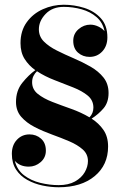

<svg xmlns="http://www.w3.org/2000/svg" viewBox="-20 -780 516 810"><path d="M436 -162Q436 -84 379.5 -37Q323 10 227.5 10Q194.5 10 159.8 2.8Q125 -4.5 95.5 -20.8Q66 -37 48 -64.2Q30 -91.5 30 -131Q30 -167.5 51.2 -190.2Q72.5 -213 104.5 -213Q133 -213 153.2 -195Q173.5 -177 173.5 -144.5Q173.5 -115 151.5 -96Q129.5 -77 101.5 -77Q64 -77 42.5 -101.5Q52 -63 81.5 -40.5Q111 -18 150.2 -8.5Q189.5 1 227.5 1Q269 1 296.5 -14.5Q324 -30 337.5 -53.5Q351 -77 351 -100.5Q351 -130 329 -149.5Q307 -169 272.5 -183.8Q238 -198.5 199.2 -212.5Q160.5 -226.5 126 -244.2Q91.5 -262 69.5 -287.2Q47.5 -312.5 47.5 -350Q47.5 -397.5 74 -430.5Q100.5 -463.5 129 -484Q101.5 -503.5 84 -531Q66.5 -558.5 66.5 -598Q66.5 -650 92.8 -686.2Q119 -722.5 161 -741.2Q203 -760 249 -760Q293 -760 335.2 -746.8Q377.5 -733.5 405.2 -703.2Q433 -673 433 -622.5Q433 -586 411.5 -563Q390 -540 358 -540Q329.5 -540 309.2 -557.8Q289 -575.5 289 -608Q289 -637.5 311.2 -656.8Q333.5 -676 361 -676Q378 -676 394.5 -668.2Q411 -660.5 421 -648.5Q413.5 -685.5 387.2 -708Q361 -730.5 324.2 -740.8Q287.5 -751 249 -751Q201 -751 172.5 -721.2Q144 -691.5 144 -656.5Q144 -626 165.2 -604.8Q186.5 -583.5 220 -566.8Q253.5 -550 291 -534Q328.5 -518 362 -498.8Q395.5 -479.5 416.8 -452.8Q438 -426 438 -387.5Q438 -348 417 -323.2Q396 -298.5 366.5 -279.5Q397 -260 416.5 -231.8Q436 -203.5 436 -162ZM115.5 -433Q115.5 -403 139.5 -383.8Q163.5 -364.5 201 -350Q238.5 -335.5 280.2 -320.8Q322 -306 357.5 -285Q374 -302 374 -326Q374 -357 350 -376.8Q326 -396.5 288.8 -411.2Q251.5 -426 210.5 -441.8Q169.5 -457.5 136 -479.5Q127 -471 121.2 -459.5Q115.5 -448 115.5 -433Z"/></svg>

Font: Bodoni* 24pt
Style: Bold
Weight: 700
Version: Version 2.3